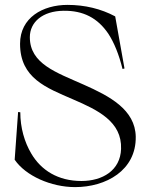

<svg xmlns="http://www.w3.org/2000/svg" viewBox="-20 -749 615 785"><path d="M40 -96C85 -30 189 16 287 16C413 16 537 -52 535 -190C533 -301 428 -356 322 -403C210 -453 102 -488 102 -597C102 -658 153 -704 240 -705C320 -706 379 -676 423 -611C447 -574 466 -527 481 -467L489 -469L451 -682C393 -713 327 -729 256 -729C155 -729 62 -677 62 -570C62 -429 170 -390 278 -343C380 -299 479 -252 475 -140C472 -52 399 -9 313 -9C217 -9 148 -53 108 -121C80 -168 63 -227 63 -290L54 -291Z"/></svg>

Font: Sinistre
Style: Regular
Weight: 400
Designer: Jules Durand
Foundry: Collletttivo
Version: Version 69.420;Glyphs 3.2 (3217)